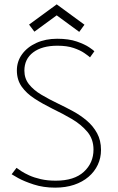

<svg xmlns="http://www.w3.org/2000/svg" viewBox="-20 -850 542 882"><path d="M242.5 -672Q296 -672 332.8 -659.2Q369.5 -646.5 390 -632.5Q410.5 -618.5 413.5 -614.5L393.5 -586.5Q386 -593.5 367.5 -606.2Q349 -619 318.5 -629.5Q288 -640 244 -640Q173 -640 132.5 -609.5Q92 -579 92 -525.5Q92 -489.5 113.2 -462.8Q134.5 -436 170.2 -414.8Q206 -393.5 249 -373Q281.5 -357.5 315.5 -339Q349.5 -320.5 378.8 -295.8Q408 -271 426 -238Q444 -205 444 -161Q444 -124.5 429.2 -93Q414.5 -61.5 386.8 -37.8Q359 -14 320.2 -1Q281.5 12 233.5 12Q179.5 12 135 -2.5Q90.5 -17 63.2 -32.2Q36 -47.5 33.5 -49.5L56 -79Q62.5 -74 77.2 -64.2Q92 -54.5 114.5 -44.2Q137 -34 167.5 -27Q198 -20 236 -20Q321 -20 365.2 -60.8Q409.5 -101.5 409.5 -163Q409.5 -211 381 -244.8Q352.5 -278.5 309.8 -303.5Q267 -328.5 223 -349.5Q176.5 -372.5 139 -396.8Q101.5 -421 79.5 -452.2Q57.5 -483.5 57.5 -526.5Q57.5 -568 81.5 -601Q105.5 -634 147.5 -653Q189.5 -672 242.5 -672ZM138 -704.5 113.5 -737 240.5 -830 368 -736.5 344 -703.5 240.5 -779.5Z"/></svg>

Font: League Spartan Thin
Style: Regular
Weight: 100
Foundry: The League of Moveable Type
Version: Version 2.002